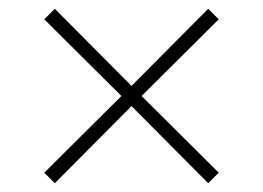

<svg xmlns="http://www.w3.org/2000/svg" viewBox="-20 -470 600 438"><path d="M105 -450 280 -274 455 -450 479 -426 303 -251 479 -76 455 -52 280 -228 105 -52 81 -76 257 -251 81 -426Z"/></svg>

Font: Titillium Web[RUS by Daymarius]
Style: Regular
Weight: 200
Designer: Cyrillization by Daymarius
Foundry: Cyrillization by Daymarius
Version: Version 1.002 September 11, 2018